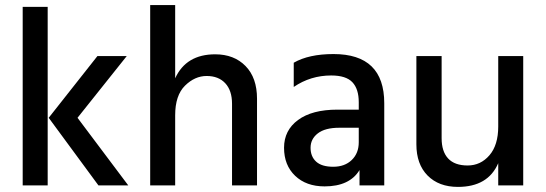

<svg xmlns="http://www.w3.org/2000/svg" viewBox="-20 -727 2141 753"><path d="M284 -265 483 0H366L171 -265L362 -507H477ZM167 0H69V-700H167Z M988 0H890V-320Q890 -372 863.5 -400.5Q837 -429 790.5 -429Q744 -429 705.5 -391Q667 -353 667 -275V0H569V-707H667V-420Q710 -514 824 -514Q898 -514 943 -468Q988 -422 988 -340Z M1253 4Q1181 4 1137.5 -37.5Q1094 -79 1094 -147.5Q1094 -216 1149 -256.5Q1204 -297 1303 -297H1387V-326Q1387 -378 1362 -404.5Q1337 -431 1279 -431Q1198 -431 1132 -386V-481Q1191 -515 1288 -515Q1487 -515 1487 -322V0H1390V-60Q1351 4 1253 4ZM1387 -169V-226H1311Q1255 -226 1226.5 -204Q1198 -182 1198 -147.5Q1198 -113 1220 -93Q1242 -73 1287 -73Q1332 -73 1359.5 -99.5Q1387 -126 1387 -169Z M2032 0H1934V-87Q1894 6 1776 6Q1701 6 1657 -38.5Q1613 -83 1613 -161V-507H1712V-185Q1712 -133 1737.5 -105.5Q1763 -78 1814 -78Q1865 -78 1899.5 -118Q1934 -158 1934 -231V-507H2032Z"/></svg>

Font: Hind Jalandhar Medium
Style: Regular
Weight: 500
Designer: Namrata Goyal
Foundry: Indian Type Foundry
Version: Version 0.702;PS 1.0;hotconv 1.0.81;makeotf.lib2.5.63406